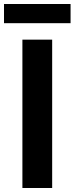

<svg xmlns="http://www.w3.org/2000/svg" viewBox="-21 -938 372 958"><path d="M90.8 0V-740.2H239.3V0ZM-1 -822.3V-918H331.1V-822.3Z"/></svg>

Font: Gen Shin Gothic Bold
Style: Bold
Weight: 700
Designer: [Source Han Sans]
Ryoko NISHIZUKA  (kana & ideographs); Paul D. Hunt (Latin, Greek & Cyrillic); Wenlong ZHANG  (bopomofo
Version: Version 1.002.20150607